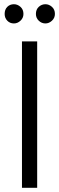

<svg xmlns="http://www.w3.org/2000/svg" viewBox="-20 -889 280 909"><path d="M84 0V-693H156V0ZM195 -778Q177 -778 163.5 -791Q150 -804 150 -823Q150 -844 163.5 -856.5Q177 -869 195 -869Q212 -869 226 -856.5Q240 -844 240 -823Q240 -804 226 -791Q212 -778 195 -778ZM46 -778Q27 -778 14.5 -791Q2 -804 2 -823Q2 -844 14.5 -856.5Q27 -869 46 -869Q63 -869 77 -856.5Q91 -844 91 -823Q91 -804 77 -791Q63 -778 46 -778Z"/></svg>

Font: Ubuntu Sans Condensed
Style: Regular
Weight: 400
Width: 3
Designer: Dalton Maag Ltd
Foundry: Dalton Maag Ltd
Version: Version 1.006; ttfautohint (v1.8.4.7-5d5b)